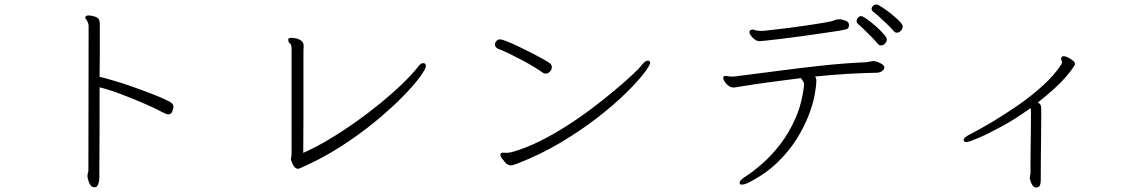

<svg xmlns="http://www.w3.org/2000/svg" viewBox="-20 -784 5100 858"><path d="M371 2Q371 -6 373 -12Q375 -18 375 -22L376 -667Q376 -679 369 -691Q368 -694 364.5 -698Q361 -702 361 -706V-707Q363 -715 376 -715Q382 -715 389 -713.5Q396 -712 404 -710Q420 -704 423 -695.5Q426 -687 426 -673V-613Q426 -588 426 -546Q426 -504 425 -441Q453 -434 490.5 -423Q528 -412 568 -398Q608 -384 644.5 -370Q681 -356 708.5 -344Q736 -332 746 -324Q755 -318 755 -306Q755 -302 750.5 -287.5Q746 -273 732 -273Q725 -273 709 -281Q678 -298 628.5 -319.5Q579 -341 525.5 -361.5Q472 -382 425 -394Q425 -326 425 -256.5Q425 -187 424.5 -128.5Q424 -70 424 -32Q424 6 424 11Q424 25 419.5 37.5Q415 50 408 52Q407 52 405.5 52.5Q404 53 403 53Q391 53 384 43Q377 33 374.5 21.5Q372 10 371 7Z M1280 -73Q1280 -77 1281.5 -84Q1283 -91 1283 -98V-566Q1283 -585 1275.5 -590Q1268 -595 1268 -607Q1268 -615 1282 -615Q1287 -615 1300 -613Q1313 -611 1325 -603Q1337 -595 1337 -578Q1337 -573 1336.5 -567Q1336 -561 1336 -553Q1336 -547 1336 -519Q1336 -491 1336 -448Q1336 -405 1336 -355.5Q1336 -306 1336 -257Q1336 -208 1335.5 -167Q1335 -126 1335 -101Q1388 -124 1447 -159Q1506 -194 1565.5 -236Q1625 -278 1679.5 -322.5Q1734 -367 1778.5 -410Q1823 -453 1851 -489Q1861 -502 1871 -502Q1883 -502 1883 -489Q1883 -476 1855 -438Q1827 -400 1775.5 -348Q1724 -296 1654 -238.5Q1584 -181 1499.5 -127Q1415 -73 1320 -32Q1318 -31 1316 -30.5Q1314 -30 1312 -30Q1302 -30 1295 -39Q1288 -48 1284.5 -58Q1281 -68 1280 -70Z M2418 -455Q2411 -455 2406 -459Q2391 -470 2365.5 -485.5Q2340 -501 2310.5 -516.5Q2281 -532 2253 -545.5Q2225 -559 2206 -566Q2192 -572 2192 -585Q2192 -594 2198.5 -601Q2205 -608 2215 -608Q2223 -608 2244.5 -599.5Q2266 -591 2294.5 -577.5Q2323 -564 2351.5 -549.5Q2380 -535 2402.5 -522.5Q2425 -510 2435 -503Q2446 -496 2446 -484Q2446 -473 2437.5 -464Q2429 -455 2418 -455ZM2241 -54Q2234 -62 2225 -73.5Q2216 -85 2216 -93Q2216 -96 2219 -99Q2222 -102 2227 -102Q2230 -102 2233.5 -101.5Q2237 -101 2242 -101Q2247 -101 2255 -102Q2263 -103 2273 -106Q2329 -122 2389 -151.5Q2449 -181 2509.5 -219.5Q2570 -258 2625 -299.5Q2680 -341 2726.5 -380Q2773 -419 2805.5 -449.5Q2838 -480 2851 -497Q2864 -513 2876 -513Q2885 -513 2885 -503Q2885 -492 2856.5 -455Q2828 -418 2775.5 -366.5Q2723 -315 2649.5 -258Q2576 -201 2485.5 -147Q2395 -93 2292 -53Q2271 -45 2263 -45Q2253 -45 2241 -54Z M3988 -638Q3979 -638 3973 -646Q3966 -655 3948.5 -672Q3931 -689 3912.5 -706Q3894 -723 3883 -731Q3875 -737 3875 -744Q3875 -752 3881.5 -758Q3888 -764 3896 -764Q3903 -764 3921.5 -752Q3940 -740 3961.5 -723Q3983 -706 3998.5 -690Q4014 -674 4014 -666Q4014 -656 4006 -647Q3998 -638 3988 -638ZM3917 -581Q3907 -581 3902 -589Q3895 -598 3878 -615.5Q3861 -633 3843 -650.5Q3825 -668 3814 -677Q3808 -683 3808 -690Q3808 -698 3814 -705Q3820 -712 3829 -712Q3835 -712 3853.5 -699Q3872 -686 3892.5 -668Q3913 -650 3928 -633Q3943 -616 3943 -608Q3943 -598 3935 -589.5Q3927 -581 3917 -581ZM3721 -697Q3723 -697 3724.5 -697.5Q3726 -698 3729 -698Q3741 -698 3757.5 -692Q3774 -686 3774 -672Q3774 -655 3759 -652.5Q3744 -650 3733 -647Q3706 -643 3662 -636.5Q3618 -630 3568 -623Q3518 -616 3472.5 -610.5Q3427 -605 3397 -602Q3391 -602 3385.5 -601Q3380 -600 3375 -600Q3358 -600 3343.5 -615.5Q3329 -631 3329 -640Q3329 -648 3338 -651Q3339 -651 3340 -651.5Q3341 -652 3342 -652Q3348 -652 3355.5 -649Q3363 -646 3381 -646H3390Q3399 -647 3431 -650.5Q3463 -654 3506.5 -659.5Q3550 -665 3593 -671.5Q3636 -678 3668 -683.5Q3700 -689 3707 -693ZM3887 -511Q3897 -510 3912.5 -502.5Q3928 -495 3931 -487Q3931 -486 3931.5 -485Q3932 -484 3932 -483Q3932 -474 3922.5 -467Q3913 -460 3900 -459Q3832 -458 3761 -453.5Q3690 -449 3622 -442Q3628 -436 3628 -423Q3628 -401 3620.5 -360Q3613 -319 3593.5 -268Q3574 -217 3539.5 -162Q3505 -107 3452.5 -56.5Q3400 -6 3325 32Q3307 41 3295 41Q3289 41 3286 38Q3285 37 3285 33Q3285 22 3308 7Q3343 -15 3385 -51.5Q3427 -88 3466.5 -139Q3506 -190 3535 -256Q3564 -322 3573 -403V-406Q3573 -417 3567.5 -423Q3562 -429 3560 -435Q3478 -425 3406 -415Q3334 -405 3281 -396Q3268 -393 3257 -393Q3241 -393 3226.5 -409Q3212 -425 3212 -435Q3212 -442 3215.5 -443.5Q3219 -445 3221 -445Q3225 -445 3232 -443.5Q3239 -442 3251 -442Q3255 -442 3259.5 -442Q3264 -442 3269 -443Q3357 -454 3455 -467Q3553 -480 3654.5 -491Q3756 -502 3852 -506Q3860 -507 3868.5 -509Q3877 -511 3884 -511Z M4582 11Q4582 6 4583 0.5Q4584 -5 4585 -9Q4585 -14 4585 -43Q4585 -72 4585.5 -111.5Q4586 -151 4586.5 -191Q4587 -231 4587 -258.5Q4587 -286 4587 -290Q4587 -293 4585 -301Q4519 -253 4456.5 -219Q4394 -185 4351 -167Q4308 -149 4300 -149Q4290 -149 4287 -155Q4286 -156 4286 -158Q4286 -167 4306 -179Q4355 -204 4414.5 -239.5Q4474 -275 4533.5 -316.5Q4593 -358 4642.5 -403.5Q4692 -449 4722 -495Q4726 -503 4726 -506Q4726 -510 4724 -513Q4722 -517 4722 -520Q4722 -530 4727 -531.5Q4732 -533 4733 -533Q4741 -533 4753 -527Q4765 -521 4774.5 -513Q4784 -505 4784 -499Q4784 -489 4744 -441.5Q4704 -394 4618 -326Q4627 -321 4630 -314.5Q4633 -308 4633 -298Q4633 -291 4633 -259Q4633 -227 4632.5 -183.5Q4632 -140 4631.5 -96Q4631 -52 4631 -20Q4631 12 4631 19Q4631 29 4628.5 40Q4626 51 4616 53Q4615 53 4614 53.5Q4613 54 4611 54Q4601 54 4594.5 45Q4588 36 4585.5 26Q4583 16 4582 14Z"/></svg>

Font: Moon Stars Kai HW Light
Style: Regular
Weight: 300
Designer: GuiWonder
Version: Version 1.101